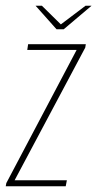

<svg xmlns="http://www.w3.org/2000/svg" viewBox="-39 -649 339 669"><path d="M-19 0 -17 -11 228 -475H56L59 -495H260L258 -483L12 -21H194L190 0ZM158 -547 85 -629H107L173 -564L259 -629H280L183 -547Z"/></svg>

Font: Alumni Sans Thin
Style: Italic
Weight: 100
Italic angle: -8°
Designer: Robert E. Leuschke
Foundry: Robert E. Leuschke
Version: Version 1.016